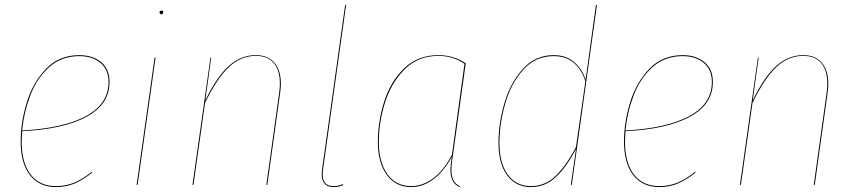

<svg xmlns="http://www.w3.org/2000/svg" viewBox="-20 -751 3473 780"><path d="M70 -218Q68 -188 68 -177Q68 -89 104.5 -42Q141 5 207 5Q248 5 281.5 -9Q315 -23 353 -53L355 -50Q317 -20 283 -5.5Q249 9 207 9Q140 9 102 -39Q64 -87 64 -177Q64 -253 88.5 -334Q113 -415 166.5 -471Q220 -527 302 -527Q357 -527 391 -498.5Q425 -470 425 -418Q425 -327 331.5 -276.5Q238 -226 70 -218ZM70 -221Q238 -230 329.5 -279.5Q421 -329 421 -418Q421 -468 388 -495.5Q355 -523 302 -523Q229 -523 179 -477.5Q129 -432 103 -363Q77 -294 70 -221Z M539 0H535L608 -517H612ZM628 -700Q628 -703 630 -705.5Q632 -708 636 -708Q643 -708 643 -701Q643 -698 641 -695.5Q639 -693 636 -693Q633 -693 630.5 -695.5Q628 -698 628 -700Z M1121 -411Q1121 -393 1118 -373L1066 0H1062L1114 -373Q1117 -394 1117 -411Q1117 -465 1092.5 -494.5Q1068 -524 1019 -524Q959 -524 910.5 -479Q862 -434 813 -333L766 0H762L835 -517H838L814 -343Q861 -440 910 -483.5Q959 -527 1019 -527Q1069 -527 1095 -496Q1121 -465 1121 -411Z M1292 -59Q1291 -53 1291 -42Q1291 5 1335 5Q1355 5 1373 -3L1374 1Q1355 9 1335 9Q1311 9 1299 -4.5Q1287 -18 1287 -42Q1287 -53 1288 -60L1382 -730L1386 -731Z M1872 -494 1820 -120Q1814 -86 1814 -59Q1814 -35 1822 -19Q1830 -3 1849 6L1847 9Q1827 0 1818.5 -17.5Q1810 -35 1810 -60Q1810 -72 1812 -89Q1814 -106 1815 -113Q1781 -52 1739 -21.5Q1697 9 1651 9Q1587 9 1551 -41Q1515 -91 1515 -173Q1515 -256 1540.5 -337.5Q1566 -419 1621.5 -473Q1677 -527 1761 -527Q1823 -527 1872 -494ZM1519 -173Q1519 -93 1553.5 -44Q1588 5 1651 5Q1697 5 1739.5 -26.5Q1782 -58 1816 -122L1867 -492Q1820 -524 1761 -524Q1679 -524 1624.5 -470Q1570 -416 1544.5 -335.5Q1519 -255 1519 -173Z M2405 -730 2303 0H2299L2320 -146Q2282 -73 2238.5 -32Q2195 9 2137 9Q2076 9 2040.5 -38.5Q2005 -86 2005 -171Q2005 -249 2029 -331.5Q2053 -414 2103.5 -470.5Q2154 -527 2229 -527Q2281 -527 2313.5 -498Q2346 -469 2359 -427L2401 -731ZM2009 -171Q2009 -88 2043 -41.5Q2077 5 2137 5Q2195 5 2238 -37Q2281 -79 2320 -154L2358 -420Q2345 -465 2313 -494Q2281 -523 2229 -523Q2155 -523 2105.5 -467.5Q2056 -412 2032.5 -330Q2009 -248 2009 -171Z M2521 -218Q2519 -188 2519 -177Q2519 -89 2555.5 -42Q2592 5 2658 5Q2699 5 2732.5 -9Q2766 -23 2804 -53L2806 -50Q2768 -20 2734 -5.5Q2700 9 2658 9Q2591 9 2553 -39Q2515 -87 2515 -177Q2515 -253 2539.5 -334Q2564 -415 2617.5 -471Q2671 -527 2753 -527Q2808 -527 2842 -498.5Q2876 -470 2876 -418Q2876 -327 2782.5 -276.5Q2689 -226 2521 -218ZM2521 -221Q2689 -230 2780.5 -279.5Q2872 -329 2872 -418Q2872 -468 2839 -495.5Q2806 -523 2753 -523Q2680 -523 2630 -477.5Q2580 -432 2554 -363Q2528 -294 2521 -221Z M3345 -411Q3345 -393 3342 -373L3290 0H3286L3338 -373Q3341 -394 3341 -411Q3341 -465 3316.5 -494.5Q3292 -524 3243 -524Q3183 -524 3134.5 -479Q3086 -434 3037 -333L2990 0H2986L3059 -517H3062L3038 -343Q3085 -440 3134 -483.5Q3183 -527 3243 -527Q3293 -527 3319 -496Q3345 -465 3345 -411Z"/></svg>

Font: Fira Sans Condensed Four
Style: Italic
Weight: 100
Width: 3
Italic angle: -8°
Designer: bBox Type GmbH & Carrois Corporate GbR & Edenspiekermann AG
Foundry: bBox Type GmbH & Carrois Corporate GbR & Edenspiekermann AG
Version: Version 4.301